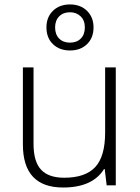

<svg xmlns="http://www.w3.org/2000/svg" viewBox="-20 -834 630 864"><path d="M130.9 -530.8V-187Q130.9 -106.9 164.6 -70.6Q198.2 -34.2 269 -34.2Q363.8 -34.2 408.4 -82Q453.1 -129.9 453.1 -237.8V-530.8H501V0H460L451.2 -73.2H448.2Q396.5 9.8 264.2 9.8Q83 9.8 83 -184.1V-530.8ZM400.9 -710.9Q400.9 -663.6 371.6 -635.3Q342.3 -606.9 294.9 -606.9Q247.6 -606.9 218.3 -635.3Q189 -663.6 189 -710.9Q189 -756.8 218.3 -785.4Q247.6 -814 294.9 -814Q342.3 -814 371.6 -785.2Q400.9 -756.3 400.9 -710.9ZM228 -710.9Q228 -678.7 246.3 -660.4Q264.6 -642.1 294.9 -642.1Q325.2 -642.1 343.5 -660.4Q361.8 -678.7 361.8 -710.9Q361.8 -742.2 342.8 -760.5Q323.7 -778.8 294.9 -778.8Q264.6 -778.8 246.3 -760.3Q228 -741.7 228 -710.9Z"/></svg>

Font: Zoram GWebM Light
Style: Regular
Weight: 300
Foundry: Ascender Corporation
Version: Version 1.000